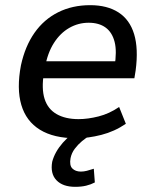

<svg xmlns="http://www.w3.org/2000/svg" viewBox="-20 -526 601 743"><path d="M275 9Q188 9 134.5 -24Q81 -57 62.5 -120Q44 -183 61 -273Q77 -347 113.5 -399Q150 -451 205 -478.5Q260 -506 329 -506Q395 -506 438.5 -478Q482 -450 499 -394Q516 -338 505 -254L500 -223H128L139 -289H444L423 -267Q433 -327 423.5 -364Q414 -401 388.5 -419.5Q363 -438 323 -438Q283 -438 248 -418Q213 -398 188.5 -359.5Q164 -321 154 -265L150 -244Q140 -183 152.5 -143.5Q165 -104 199 -84.5Q233 -65 284 -65Q320 -65 361.5 -75.5Q403 -86 441 -112L467 -47Q423 -17 372 -4Q321 9 275 9ZM271 197Q223 197 198.5 171.5Q174 146 182 100Q192 62 223 26.5Q254 -9 301 -35L327 0Q313 7 297.5 20Q282 33 269.5 49.5Q257 66 253 86Q248 114 260 126Q272 138 293 138Q304 138 316 135Q328 132 343 127L347 180Q332 188 313.5 192.5Q295 197 271 197Z"/></svg>

Font: Nunito Sans 7pt SemiCondensed Medium
Style: Italic
Weight: 500
Width: 4
Italic angle: -9°
Designer: Vernon Adams
Foundry: Vernon Adams
Version: Version 3.101;gftools[0.9.27]